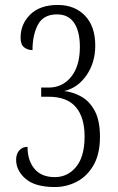

<svg xmlns="http://www.w3.org/2000/svg" viewBox="-20 -744 474 774"><path d="M201 10Q122 10 83.5 -23Q45 -56 45 -100Q45 -123 57.5 -137.5Q70 -152 91 -152Q91 -97 119 -63.5Q147 -30 201 -30Q253 -30 287 -71.5Q321 -113 321 -194Q321 -271 285.5 -312.5Q250 -354 176 -354H146V-391H176Q232 -391 267 -434.5Q302 -478 302 -555Q302 -617 279 -651.5Q256 -686 210 -686Q155 -686 133 -644.5Q111 -603 111 -542Q92 -542 77.5 -553Q63 -564 63 -592Q63 -647 102 -685.5Q141 -724 213 -724Q281 -724 322.5 -681Q364 -638 364 -560Q364 -492 329 -441Q294 -390 239 -377Q275 -373 308 -354.5Q341 -336 362 -297Q383 -258 383 -193Q383 -123 357 -78Q331 -33 289.5 -11.5Q248 10 201 10Z"/></svg>

Font: Noto Serif Ethiopic ExtraCondensed Light
Style: Regular
Weight: 300
Width: 2
Designer: Monotype Design Team
Foundry: Monotype Imaging Inc.
Version: Version 2.102; ttfautohint (v1.8.4.7-5d5b)